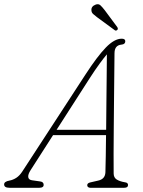

<svg xmlns="http://www.w3.org/2000/svg" viewBox="-48 -888 678 908"><path d="M96.5 -83Q84 -63.5 85.5 -50.8Q87 -38 103 -35.5L141.5 -30Q158.5 -28 158.5 -14Q158.5 0 138.5 0H-3.5Q-28.5 0 -28.5 -16Q-28.5 -29.5 -3.5 -34Q13.5 -37 29 -47Q44.5 -57 57.5 -77L356.5 -536Q412 -621.5 452.5 -663.2Q493 -705 527.5 -705Q544.5 -705 544.5 -693Q544.5 -678.5 526.5 -677Q493.5 -674 493.5 -636Q493 -594 492.5 -535.5Q492 -477 491.2 -411.5Q490.5 -346 490 -281.2Q489.5 -216.5 489.2 -161Q489 -105.5 489.5 -68Q489.5 -48 504 -39Q518.5 -30 542.5 -26Q557.5 -24.5 557.5 -13Q557.5 0 539.5 0H378.5Q373.5 0 369 -3Q364.5 -6 364.5 -12Q364.5 -21.5 377.5 -25L416.5 -34Q449 -41 450.5 -73Q451.5 -104 452.2 -149.8Q453 -195.5 453.5 -249H203ZM375.5 -517 219.5 -274H454Q454.5 -336 455.2 -401Q456 -466 456.5 -525.8Q457 -585.5 457.5 -631Q444 -615.5 422.8 -586.5Q401.5 -557.5 375.5 -517ZM447.5 -839.5 506.5 -760Q508.5 -757 509.2 -753.2Q510 -749.5 506.5 -746.5Q500.5 -741 495 -745L410.5 -807Q400.5 -814.5 392.8 -821.5Q385 -828.5 384.5 -838Q382 -858 405 -866.5Q418 -871 426.8 -863Q435.5 -855 447.5 -839.5Z"/></svg>

Font: Fraunces 9pt S100 Thin
Style: Italic
Weight: 100
Italic angle: -16°
Version: Version 1.000; ttfautohint (v1.8.3)